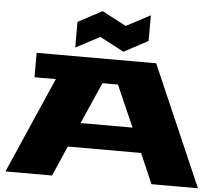

<svg xmlns="http://www.w3.org/2000/svg" viewBox="-62 -1043 1253 1112"><g transform="rotate(5 564.5 -487.0)"><path d="M10 0 254 -558H130V-700H825L1129 0H859L783 -175H357L281 0ZM350 -750V-899L490 -974L630 -900L770 -974V-825L630 -750L490 -824ZM419 -317H721L615 -558H525Z"/></g></svg>

Font: Stalinist One
Style: Regular
Weight: 400
Designer: Jovanny Lemonad
Foundry: Alexey Maslov, Jovanny Lemonad
Version: Version 3.004